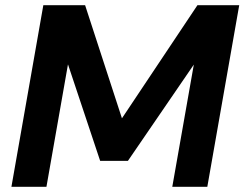

<svg xmlns="http://www.w3.org/2000/svg" viewBox="-20 -720 942 740"><path d="M24 0 147 -700H308L450 -264L741 -700H902L779 0H644L727 -471L473 -100H366L242 -472L159 0Z"/></svg>

Font: DM Sans 24pt
Style: Bold Italic
Weight: 700
Italic angle: -10°
Designer: Colophon Foundry, Jonny Pinhorn
Foundry: Colophon Foundry
Version: Version 4.004;gftools[0.9.30]